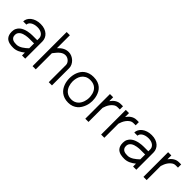

<svg xmlns="http://www.w3.org/2000/svg" viewBox="187 -1778 2853 2853"><g transform="rotate(45 1613.5 -351.0)"><path d="M409.7 -60.5Q391.1 -45.4 370.8 -32.2Q350.6 -19 328.9 -9Q307.1 1 283.9 6.6Q260.7 12.2 236.8 12.2Q218.8 12.2 198 11Q177.2 9.8 156.7 4.6Q136.2 -0.5 117.2 -10.3Q98.1 -20 83.5 -37.1Q68.8 -54.2 60.1 -79.8Q51.3 -105.5 51.3 -141.6Q51.3 -182.6 66.2 -211.9Q81.1 -241.2 104.7 -261Q128.4 -280.8 157.7 -292.5Q187 -304.2 216.1 -310.3Q245.1 -316.4 270.5 -318.4Q295.9 -320.3 311.5 -320.3H409.7V-359.9Q409.7 -380.4 400.9 -398.4Q392.1 -416.5 375.2 -430.2Q358.4 -443.8 333.5 -451.9Q308.6 -460 276.4 -460Q243.7 -460 217 -452.6Q190.4 -445.3 171.4 -432.9Q152.3 -420.4 142.1 -404.1Q131.8 -387.7 131.8 -370.1H64.5Q64.5 -400.9 79.6 -429.4Q94.7 -458 122.6 -479.7Q150.4 -501.5 189.5 -514.4Q228.5 -527.3 276.4 -527.3Q324.7 -527.3 362.1 -513.9Q399.4 -500.5 425 -477.5Q450.7 -454.6 463.9 -424.1Q477.1 -393.6 477.1 -359.9V0H409.7ZM236.8 -55.2Q260.3 -55.2 283.2 -63.5Q306.2 -71.8 328.1 -85.2Q350.1 -98.6 370.6 -116Q391.1 -133.3 409.7 -150.9V-252.9H311.5Q299.8 -252.9 281 -251.7Q262.2 -250.5 240.7 -246.8Q219.2 -243.2 197.5 -235.8Q175.8 -228.5 158.2 -216.1Q140.6 -203.6 129.6 -185.3Q118.7 -167 118.7 -141.6Q118.7 -110.8 130.6 -93.5Q142.6 -76.2 160.6 -67.6Q178.7 -59.1 199.2 -57.1Q219.7 -55.2 236.8 -55.2Z M700.2 -715.3V-443.8Q742.2 -488.3 781.5 -507.8Q820.8 -527.3 865.7 -527.3Q898.4 -527.3 929.7 -513.7Q960.9 -500 985.4 -477.1Q1009.8 -454.1 1024.4 -424.1Q1039.1 -394 1039.1 -361.8V0H971.7V-361.8Q971.7 -380.9 962.6 -398.7Q953.6 -416.5 938.7 -430.2Q923.8 -443.8 904.8 -451.9Q885.7 -460 865.7 -460Q844.2 -460 824.7 -452.9Q805.2 -445.8 785.4 -430.9Q765.6 -416 744.9 -392.8Q724.1 -369.6 700.2 -337.4V1.5H632.8V-715.3Z M1389.2 -460Q1337.4 -460 1303.5 -440.4Q1269.5 -420.9 1249.8 -390.9Q1230 -360.8 1221.9 -325.4Q1213.9 -290 1213.9 -258.3Q1213.9 -237.8 1217.5 -214.6Q1221.2 -191.4 1229.2 -168.7Q1237.3 -146 1250.5 -125.5Q1263.7 -105 1283.2 -89.4Q1302.7 -73.7 1328.9 -64.5Q1355 -55.2 1389.2 -55.2Q1422.9 -55.2 1449 -65.7Q1475.1 -76.2 1494.1 -93.3Q1513.2 -110.4 1526.1 -132.1Q1539.1 -153.8 1546.6 -176.3Q1554.2 -198.7 1557.6 -220.2Q1561 -241.7 1561 -258.3Q1561 -273.4 1558.8 -294.4Q1556.6 -315.4 1550.5 -337.9Q1544.4 -360.4 1532.7 -382.1Q1521 -403.8 1502 -421.1Q1482.9 -438.5 1455.1 -449.2Q1427.2 -460 1389.2 -460ZM1389.2 -527.3Q1442.4 -527.3 1481 -513.2Q1519.5 -499 1546.1 -475.8Q1572.8 -452.6 1588.9 -423.3Q1605 -394 1613.8 -364.3Q1622.6 -334.5 1625.5 -306.6Q1628.4 -278.8 1628.4 -258.3Q1628.4 -236.3 1623.8 -207.8Q1619.1 -179.2 1608.2 -149.2Q1597.2 -119.1 1579.3 -90.1Q1561.5 -61 1534.9 -38.3Q1508.3 -15.6 1472.2 -1.7Q1436 12.2 1389.2 12.2Q1341.8 12.2 1305.7 -0.2Q1269.5 -12.7 1242.4 -33.4Q1215.3 -54.2 1197 -81.5Q1178.7 -108.9 1167.5 -138.9Q1156.2 -168.9 1151.4 -199.7Q1146.5 -230.5 1146.5 -258.3Q1146.5 -286.6 1151.1 -317.4Q1155.8 -348.1 1167 -378.2Q1178.2 -408.2 1196.3 -435.3Q1214.4 -462.4 1241.5 -482.7Q1268.6 -502.9 1304.9 -515.1Q1341.3 -527.3 1389.2 -527.3Z M1806.6 -518.6V-436.5Q1819.8 -455.1 1835.7 -471.7Q1851.6 -488.3 1870.6 -500.7Q1889.6 -513.2 1911.9 -520.3Q1934.1 -527.3 1959.5 -527.3H2004.9V-460H1959.5Q1926.8 -460 1900.9 -442.4Q1875 -424.8 1856 -399.4Q1836.9 -374 1824.7 -345.7Q1812.5 -317.4 1806.6 -295.4V0H1739.3V-518.6Z M2139.6 -518.6V-436.5Q2152.8 -455.1 2168.7 -471.7Q2184.6 -488.3 2203.6 -500.7Q2222.7 -513.2 2244.9 -520.3Q2267.1 -527.3 2292.5 -527.3H2337.9V-460H2292.5Q2259.8 -460 2233.9 -442.4Q2208 -424.8 2189 -399.4Q2169.9 -374 2157.7 -345.7Q2145.5 -317.4 2139.6 -295.4V0H2072.3V-518.6Z M2744.1 -60.5Q2725.6 -45.4 2705.3 -32.2Q2685.1 -19 2663.3 -9Q2641.6 1 2618.4 6.6Q2595.2 12.2 2571.3 12.2Q2553.2 12.2 2532.5 11Q2511.7 9.8 2491.2 4.6Q2470.7 -0.5 2451.7 -10.3Q2432.6 -20 2418 -37.1Q2403.3 -54.2 2394.5 -79.8Q2385.7 -105.5 2385.7 -141.6Q2385.7 -182.6 2400.6 -211.9Q2415.5 -241.2 2439.2 -261Q2462.9 -280.8 2492.2 -292.5Q2521.5 -304.2 2550.5 -310.3Q2579.6 -316.4 2605 -318.4Q2630.4 -320.3 2646 -320.3H2744.1V-359.9Q2744.1 -380.4 2735.4 -398.4Q2726.6 -416.5 2709.7 -430.2Q2692.9 -443.8 2668 -451.9Q2643.1 -460 2610.8 -460Q2578.1 -460 2551.5 -452.6Q2524.9 -445.3 2505.9 -432.9Q2486.8 -420.4 2476.6 -404.1Q2466.3 -387.7 2466.3 -370.1H2398.9Q2398.9 -400.9 2414.1 -429.4Q2429.2 -458 2457 -479.7Q2484.9 -501.5 2523.9 -514.4Q2563 -527.3 2610.8 -527.3Q2659.2 -527.3 2696.5 -513.9Q2733.9 -500.5 2759.5 -477.5Q2785.2 -454.6 2798.3 -424.1Q2811.5 -393.6 2811.5 -359.9V0H2744.1ZM2571.3 -55.2Q2594.7 -55.2 2617.7 -63.5Q2640.6 -71.8 2662.6 -85.2Q2684.6 -98.6 2705.1 -116Q2725.6 -133.3 2744.1 -150.9V-252.9H2646Q2634.3 -252.9 2615.5 -251.7Q2596.7 -250.5 2575.2 -246.8Q2553.7 -243.2 2532 -235.8Q2510.3 -228.5 2492.7 -216.1Q2475.1 -203.6 2464.1 -185.3Q2453.1 -167 2453.1 -141.6Q2453.1 -110.8 2465.1 -93.5Q2477.1 -76.2 2495.1 -67.6Q2513.2 -59.1 2533.7 -57.1Q2554.2 -55.2 2571.3 -55.2Z M3028.8 -518.6V-436.5Q3042 -455.1 3057.9 -471.7Q3073.7 -488.3 3092.8 -500.7Q3111.8 -513.2 3134 -520.3Q3156.2 -527.3 3181.6 -527.3H3227.1V-460H3181.6Q3148.9 -460 3123 -442.4Q3097.2 -424.8 3078.1 -399.4Q3059.1 -374 3046.9 -345.7Q3034.7 -317.4 3028.8 -295.4V0H2961.4V-518.6Z"/></g></svg>

Font: AnjaliOldLipi
Style: Regular
Weight: 400
Italic angle: -12°
Designer: Kevin & Siji
Foundry: Kevin & Siji
Version: Version 0.730 2004